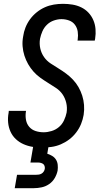

<svg xmlns="http://www.w3.org/2000/svg" viewBox="-20 -763 540 1003"><path d="M200 8Q174 8 149.5 4Q125 0 102.5 -10Q80 -20 62.5 -36.5Q45 -53 35 -75Q25 -97 22.5 -122.5Q20 -148 25 -174L26 -184H116L115 -178Q112 -156 116 -135.5Q120 -115 133 -100Q146 -85 166 -78.5Q186 -72 208 -72Q228 -72 249.5 -78.5Q271 -85 288 -99.5Q305 -114 314.5 -134.5Q324 -155 328 -175Q332 -201 326 -226Q320 -251 306.5 -270.5Q293 -290 272.5 -303.5Q252 -317 231 -330Q210 -343 190.5 -357Q171 -371 155 -389Q139 -407 127 -428Q115 -449 107.5 -472.5Q100 -496 98 -521.5Q96 -547 101 -573Q104 -596 113 -619Q122 -642 137 -662.5Q152 -683 172 -699Q192 -715 214.5 -725Q237 -735 261 -739Q285 -743 309 -743Q334 -743 358.5 -739Q383 -735 404.5 -724.5Q426 -714 442 -697Q458 -680 467.5 -658Q477 -636 479 -611Q481 -586 477 -561L475 -551H385L386 -557Q389 -578 386 -598Q383 -618 371.5 -633.5Q360 -649 341 -656Q322 -663 301 -663Q282 -663 261.5 -656Q241 -649 225.5 -634Q210 -619 201.5 -599.5Q193 -580 189 -560Q185 -534 190.5 -509.5Q196 -485 210 -465Q224 -445 244.5 -431.5Q265 -418 285.5 -405.5Q306 -393 325.5 -378.5Q345 -364 361.5 -346.5Q378 -329 390 -308Q402 -287 409.5 -263.5Q417 -240 419 -214.5Q421 -189 417 -163Q413 -139 403.5 -115.5Q394 -92 378 -71Q362 -50 341.5 -34.5Q321 -19 297.5 -9Q274 1 249 4.5Q224 8 200 8ZM57 220 69 150H169Q176 150 183 149Q190 148 197 144Q204 140 208.5 133Q213 126 214 119Q215 112 213 105Q211 98 206 94Q201 90 193.5 88Q186 86 179 86H139L166 -72H246L227 40Q240 44 252.5 51.5Q265 59 272.5 71Q280 83 281.5 98Q283 113 281 128Q277 148 266 167Q255 186 237 198.5Q219 211 198 215.5Q177 220 157 220Z"/></svg>

Font: Iosevka Medium Oblique
Style: Regular
Weight: 500
Italic angle: -9°
Monospace: yes
Designer: Belleve Invis
Foundry: Belleve Invis
Version: Version 32.5.0; ttfautohint (v1.8.4)